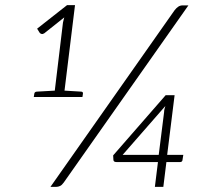

<svg xmlns="http://www.w3.org/2000/svg" viewBox="-20 -730 831 750"><path d="M585 0 597 -97H435Q423 -97 423 -106L422 -123L627 -358H662L633 -125H696L693 -106Q693 -102 690.5 -99.5Q688 -97 684 -97H630L618 0ZM112 -351 114 -364Q115 -371 123 -372L194 -376L226 -642Q227 -647 228.5 -652.5Q230 -658 231 -662L153 -600Q147 -596 142 -597.5Q137 -599 135 -602L125 -618L242 -710H273L232 -376L298 -372Q305 -371 304 -364L302 -351ZM459 -125H600L621 -292Q621 -298 622.5 -304Q624 -310 626 -316ZM177 0 662 -690Q669 -699 676.5 -704Q684 -709 694 -709H716L229 -17Q222 -7 214.5 -3.5Q207 0 199 0Z"/></svg>

Font: Aleo Light
Style: Italic
Weight: 300
Italic angle: -7°
Designer: Alessio Laiso
Foundry: Alessio Laiso
Version: Version 2.001;gftools[0.9.29]